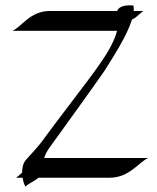

<svg xmlns="http://www.w3.org/2000/svg" viewBox="-20 -659 581 712"><path d="M460 -639.2C425.8 -639.2 415 -624 415 -618.2H164.1C90.8 -618.2 58.1 -557.1 25.9 -544.9H414.1C401.9 -496.1 367.2 -445.8 339.8 -407.2C321.8 -379.9 168.9 -181.2 148.9 -152.8C120.1 -110.8 87.9 -81.1 75.2 -64.9C65.9 -54.2 62 -37.1 62 -19C56.2 -13.2 47.9 -5.9 40 0H64C65.9 14.2 69.8 26.9 75.2 33.2C83 22 107.9 13.2 123 0H387.2C460 0 496.1 -59.1 529.8 -73.2H144C147 -85 154.8 -100.1 167 -116.2C188 -145 348.1 -367.2 367.2 -396C399.9 -448.2 451.2 -526.9 469.2 -585.9L482.9 -594.2C491.2 -602.1 501 -609.9 511.2 -618.2H476.1C476.1 -625 476.1 -631.8 475.1 -638.2C470.2 -639.2 464.8 -639.2 460 -639.2Z"/></svg>

Font: Pierce
Style: Roman
Weight: 500
Version: Version 0.2.0